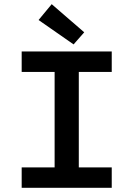

<svg xmlns="http://www.w3.org/2000/svg" viewBox="-20 -901 640 921"><path d="M84 0V-98H242V-556H84V-654H516V-556H358V-98H516V0ZM333 -688 165 -805 228 -881 384 -746Z"/></svg>

Font: Source Code Pro Semibold
Style: Regular
Weight: 600
Monospace: yes
Designer: Paul D. Hunt, Teo Tuominen
Foundry: Adobe Systems Incorporated
Version: Version 2.030;PS 1.000;hotconv 16.6.51;makeotf.lib2.5.65220